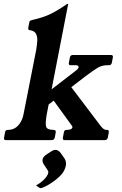

<svg xmlns="http://www.w3.org/2000/svg" viewBox="-47 -724 632 992"><path d="M-16 0Q-29 0 -26 -13L-21 -40Q-19 -53 -6 -53Q27 -53 48 -77Q69 -101 75 -136L140 -466Q144 -490 145.5 -512Q147 -534 139 -549.5Q131 -565 107 -568Q97 -569 99 -580L105 -611Q106 -616 110.5 -618Q115 -620 121 -621Q178 -634 216.5 -653Q255 -672 297 -702Q300 -704 302 -704H304Q306 -704 305 -702L195 -136Q186 -85 191.5 -69Q197 -53 229 -53Q243 -53 241 -40L236 -13Q233 0 219 0ZM288 0Q275 0 278 -13L283 -40Q285 -53 297 -53H300Q309 -53 317.5 -56Q326 -59 327 -66Q328 -72 321 -79L221 -217L309 -290L468 -80Q479 -65 486.5 -59Q494 -53 503 -53H506Q517 -53 515 -40L510 -13Q507 0 494 0ZM195 -177 210 -255 350 -363Q358 -370 359 -376Q361 -387 344 -387H317Q306 -387 309 -400L314 -427Q317 -440 330 -440H525Q539 -440 536 -427L531 -400Q528 -387 516 -387H506Q480 -387 458 -374Q436 -361 395 -330ZM287 96Q297 112 293 133Q292 138 290.5 142Q289 146 287 151Q280 169 262 186.5Q244 204 222.5 218.5Q201 233 184 241Q167 249 161 248Q159 248 155 245Q151 242 139 234Q165 220 182 202Q199 184 202 170Q204 162 199 155L179 125Q171 111 173 100Q175 88 189 77L218 58Q233 48 245 51Q256 53 267 67Z"/></svg>

Font: Young Serif Light
Style: Italic
Weight: 300
Italic angle: -10.979°
Designer: Bastien Sozeau
Foundry: NBR — Bastien Sozeau
Version: Version 5.001